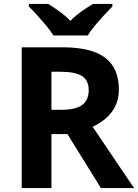

<svg xmlns="http://www.w3.org/2000/svg" viewBox="-20 -954 700 974"><path d="M298 -714Q444 -714 513.5 -661Q583 -608 583 -500Q583 -451 564.5 -414.5Q546 -378 515.5 -352.5Q485 -327 450 -311L660 0H492L322 -274H241V0H90V-714ZM287 -590H241V-397H290Q365 -397 397.5 -422Q430 -447 430 -496Q430 -547 395.5 -568.5Q361 -590 287 -590ZM251 -774Q237 -797 214.5 -824Q192 -851 168.5 -877Q145 -903 126 -921V-934H225Q251 -918 281 -896.5Q311 -875 337 -848Q363 -875 394 -896.5Q425 -918 451 -934H550V-921Q532 -903 508 -877Q484 -851 461.5 -824Q439 -797 425 -774Z"/></svg>

Font: Noto Sans Adlam
Style: Regular
Weight: 400
Designer: Mark Jamra, Neil Patel
Foundry: JamraPatel LLC
Version: Version 3.001